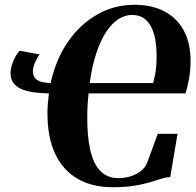

<svg xmlns="http://www.w3.org/2000/svg" viewBox="-20 -772 820 803"><path d="M451 11Q366 11 304.8 -24.2Q243.5 -59.5 211 -128.2Q178.5 -197 178.5 -297.5Q178.5 -319 180 -337.8Q181.5 -356.5 184.5 -381.5Q153.5 -382 124.8 -385.5Q96 -389 73.2 -398Q50.5 -407 37.2 -423.8Q24 -440.5 24 -466Q24 -482.5 30.5 -502.2Q37 -522 46 -538Q55 -554 63 -559.5L146 -544.5Q141.5 -539 134.8 -527.2Q128 -515.5 122.8 -501.5Q117.5 -487.5 117.5 -474.5Q117.5 -459.5 124.5 -448.5Q131.5 -437.5 147.8 -431.5Q164 -425.5 192 -425Q213 -522.5 263.5 -596Q314 -669.5 385.8 -710.8Q457.5 -752 542 -752Q615 -752 667.5 -724.5Q720 -697 748.5 -644.5Q777 -592 777 -517Q777 -478 770.2 -440.8Q763.5 -403.5 755.5 -381.5H350.5Q349 -367.5 347.8 -353.5Q346.5 -339.5 345.8 -324.2Q345 -309 345 -290Q344 -206.5 356.8 -147.8Q369.5 -89 398.5 -58Q427.5 -27 475.5 -27Q501.5 -27 526 -34.5Q550.5 -42 569 -56.5Q587.5 -71 595.5 -92L640 -212.5H722.5L692 -31.5Q675 -31 654.8 -24.5Q634.5 -18 607.2 -9.8Q580 -1.5 541.8 4.8Q503.5 11 451 11ZM620.5 -424.5Q625 -442 628.2 -458Q631.5 -474 633.2 -492.8Q635 -511.5 635 -538.5Q635 -565 631.2 -594.8Q627.5 -624.5 616.5 -650.5Q605.5 -676.5 585.2 -693Q565 -709.5 532 -709.5Q502.5 -709.5 475 -691.8Q447.5 -674 424 -638.5Q400.5 -603 382.8 -549.5Q365 -496 355 -424.5Z"/></svg>

Font: Merriweather 96pt ExtraBold
Style: Italic
Weight: 800
Italic angle: -7.8°
Version: Version 2.101